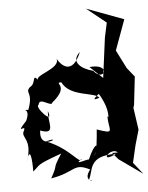

<svg xmlns="http://www.w3.org/2000/svg" viewBox="-54 -749 652 844"><g transform="rotate(-5 272.5 -327.0)"><path d="M416 -63 442 -33 545 40 504 -12 522 -89 541 -155 527 -252 531 -266 545 -389 513 -429 472 -510 521 -644 357 -705 443 -636 429 -571 406 -395 350 -448C449 -458 410 -374 365 -430C314 -443 268 -477 314 -518C273 -418 226 -466 209 -497C225 -451 95 -432 123 -408C93 -446 112 -397 82 -383C55 -357 96 -363 66 -284C23 -283 82 -299 52 -236C-6 -174 54 -225 39 -195C19 -162 76 -160 39 -54C58 -129 65 -69 64 -12C101 -42 76 -38 193 -80C143 -2 180 -47 140 25C250 7 241 -36 314 1C269 58 350 54 304 46C328 8 305 -60 434 -58C350 -17 412 -93 442 -63ZM410 -226C409 -163 442 -142 358 -172C355 -134 350 -72 338 -59C367 -115 345 -120 312 -43C305 -47 237 -20 281 -49C272 -22 235 -99 131 -139C218 -163 96 -94 110 -189C182 -161 145 -225 151 -271C176 -203 91 -296 113 -302C118 -339 169 -285 174 -307C260 -376 182 -393 221 -392C254 -324 362 -337 382 -310C314 -285 430 -359 379 -330C447 -218 388 -193 427 -203Z"/></g></svg>

Font: Charger Distortion
Style: 2
Weight: 400
Designer: Jasper
Foundry: Cannot Into Space Fonts
Version: Version 0.98